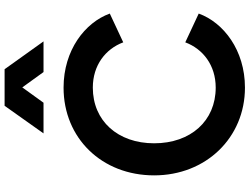

<svg xmlns="http://www.w3.org/2000/svg" viewBox="-142 -904 1059 814"><g transform="rotate(-90 387.0 -497.5)"><path d="M358 -842 423 -932 488 -842H618L500 -1007H345L228 -842ZM422 12C581 12 698 -79 736 -184L614 -241C586 -166 517 -112 422 -112C281 -112 186 -218 186 -373C186 -527 281 -633 422 -633C517 -633 586 -579 614 -504L736 -561C698 -666 581 -757 422 -757C208 -757 50 -595 50 -373C50 -153 210 12 422 12Z"/></g></svg>

Font: Plus Jakarta Sans
Style: Bold
Weight: 700
Designer: Gumpita Rahayu
Foundry: Tokotype
Version: Version 2.071;gftools[0.9.30]